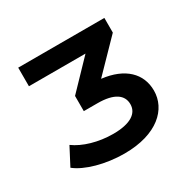

<svg xmlns="http://www.w3.org/2000/svg" viewBox="-104 -849 638 635"><g transform="rotate(-30 215.0 -531.0)"><path d="M257 -573 367 -686V-742H38V-671H254L154 -567V-509H206C270 -509 299 -487 299 -452C299 -417 267 -395 201 -395C145 -395 91 -411 57 -436L22 -369C58 -340 129 -320 201 -320C327 -320 389 -382 389 -452C389 -517 343 -563 257 -573Z"/></g></svg>

Font: Montserrat Lite SemiBold
Style: Regular
Weight: 600
Designer: Julieta Ulanovsky
Foundry: Julieta Ulanovsky
Version: Version 7.200;PS 007.200;hotconv 1.0.88;makeotf.lib2.5.64775